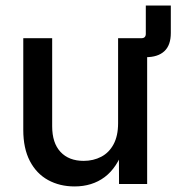

<svg xmlns="http://www.w3.org/2000/svg" viewBox="-20 -668 662 697"><path d="M458 -460.4V-529.3H493.2Q509.3 -529.3 509.3 -545.4V-647.9H600.1V-548.3Q600.1 -503.9 576.7 -482.2Q553.2 -460.4 509.3 -460.4ZM250.5 8.8Q196.8 8.8 154.5 -14.4Q112.3 -37.6 88.4 -83.5Q64.5 -129.4 64.5 -196.3V-529.3H169.4V-209.5Q169.4 -148.9 199.7 -116.5Q230 -84 283.7 -84Q318.8 -84 347.4 -98.9Q376 -113.8 392.3 -144.3Q408.7 -174.8 408.7 -220.7V-529.3H514.2V0H412.1L411.6 -130.4H429.7Q405.3 -59.1 359.9 -25.1Q314.5 8.8 250.5 8.8Z"/></svg>

Font: Inter 24pt Medium
Style: Regular
Weight: 500
Designer: Rasmus Andersson
Foundry: rsms
Version: Version 4.001;git-66647c0bb